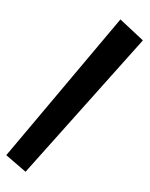

<svg xmlns="http://www.w3.org/2000/svg" viewBox="-132 -957 864 1108"><g transform="rotate(10 300.5 -403.5)"><path d="M630.9 -787.1 95.7 77.1 -30.3 2 482.4 -883.8Z"/></g></svg>

Font: Fontdiner Swanky
Style: Regular
Weight: 400
Designer: Font Diner, Inc
Foundry: Font Diner, Inc
Version: Version 1.001